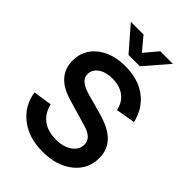

<svg xmlns="http://www.w3.org/2000/svg" viewBox="-275 -1074 1207 1207"><g transform="rotate(45 328.5 -470.0)"><path d="M153.3 -955.1H266.1L340.3 -866.2L415 -955.1H527.3L391.1 -797.4H290ZM336.4 15.1Q216.3 15.1 135.7 -46.6Q55.2 -108.4 38.6 -212.9L163.6 -231.9Q179.7 -166 225.6 -132.1Q271.5 -98.1 344.2 -98.1Q409.2 -98.1 451.2 -127.7Q493.2 -157.2 493.2 -203.1Q493.2 -260.7 413.1 -284.7L227.1 -339.4Q66.4 -387.2 66.4 -524.9Q66.4 -618.7 139.2 -676.3Q211.9 -733.9 326.7 -733.9Q439.5 -733.9 514.2 -679Q588.9 -624 613.3 -523.4L483.9 -501Q472.2 -558.6 430.4 -590.1Q388.7 -621.6 324.7 -621.6Q265.1 -621.6 229 -595.9Q192.9 -570.3 192.9 -529.8Q192.9 -499.5 217.8 -478.8Q242.7 -458 298.3 -442.9L425.8 -407.7Q523.4 -380.9 571.3 -332Q619.1 -283.2 619.1 -209.5Q619.1 -109.4 541 -47.1Q462.9 15.1 336.4 15.1Z"/></g></svg>

Font: Vela Sans Bd
Style: Bold
Weight: 700
Designer: Principal design: Mikhail Sharanda - project Manrope.
Design modification: Ravid Balaliev
Foundry: Mikhail Sharanda
Version: Version 1.001